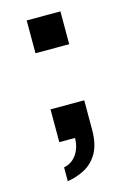

<svg xmlns="http://www.w3.org/2000/svg" viewBox="-109 -582 542 803"><g transform="rotate(-15 162.0 -180.0)"><path d="M82 167V107Q105 103 122 88Q139 73 148.5 50Q158 27 158 0H90V-142H236V-15Q236 48 214 86Q192 124 156.5 142.5Q121 161 82 167ZM90 -385V-527H236V-385Z"/></g></svg>

Font: Archivo SemiExpanded SemiBold
Style: Regular
Weight: 600
Width: 6
Designer: Hector Gatti
Foundry: Omnibus-Type
Version: Version 2.001